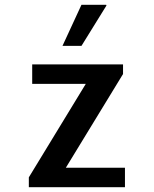

<svg xmlns="http://www.w3.org/2000/svg" viewBox="-20 -779 640 799"><path d="M100 0V-41L337 -430H114V-511H492V-471L254 -81H500V0ZM240 -588 319 -759H422L423 -756L319 -588Z"/></svg>

Font: Chivo Mono Medium Medium
Style: Regular
Weight: 500
Monospace: yes
Version: Version 1.008